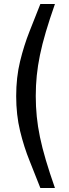

<svg xmlns="http://www.w3.org/2000/svg" viewBox="-20 -810 343 961"><path d="M61 -329Q61 -423 80.5 -503Q100 -583 128 -653.5Q156 -724 182 -790H255Q228 -713 209.5 -650.5Q191 -588 180 -534.5Q169 -481 164 -431.5Q159 -382 159 -329Q159 -277 164 -227Q169 -177 180 -124Q191 -71 209.5 -8.5Q228 54 255 131H182Q157 66 128.5 -4Q100 -74 80.5 -154.5Q61 -235 61 -329Z"/></svg>

Font: BDO Grotesk
Style: Regular
Weight: 400
Designer: Deni Anggara
Foundry: Lokal Container
Version: Version 2.000